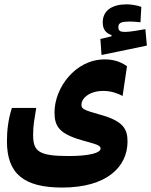

<svg xmlns="http://www.w3.org/2000/svg" viewBox="-20 -678 691 877"><path d="M264.2 178.7C467.3 178.7 562.5 84.5 562.5 -31.7C562.5 -88.4 543 -125 439 -153.8C359.9 -175.8 352.1 -181.2 352.1 -199.7C352.1 -229 388.2 -262.7 451.7 -262.7C486.8 -262.7 517.1 -252 540 -239.7L560.1 -375.5C533.7 -394 502.9 -406.7 458 -406.7C324.2 -406.7 229 -276.9 229 -164.6C229 -102.1 249.5 -67.4 353.5 -37.6C414.1 -20 439.5 -16.1 439.5 0.5C439.5 20 390.1 34.7 293.5 34.7C155.3 34.7 131.3 12.7 131.3 -62C131.3 -106.4 136.7 -129.9 145.5 -185.1H34.2C17.6 -131.8 11.7 -83 11.7 -32.7C11.7 114.7 87.9 178.7 264.2 178.7ZM443.8 -426.8 650.9 -469.7 644 -544.9C614.7 -539.6 572.8 -532.2 551.8 -532.2C530.3 -532.2 520.5 -536.1 520.5 -554.7C520.5 -575.2 537.6 -579.6 575.7 -579.6C586.9 -579.6 606.4 -578.1 621.6 -576.2L625.5 -646.5C609.4 -652.8 581.1 -658.2 558.6 -658.2C494.6 -658.2 449.2 -631.8 449.2 -575.7C449.2 -544.4 463.4 -525.9 489.3 -518.1V-512.2L438.5 -500Z"/></svg>

Font: Cascadia Mono NF
Style: Bold
Weight: 700
Monospace: yes
Designer: Aaron Bell
Foundry: Saja Typeworks
Version: Version 2404.023